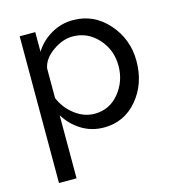

<svg xmlns="http://www.w3.org/2000/svg" viewBox="-110 -623 843 929"><g transform="rotate(-15 311.5 -159.0)"><path d="M159 -103V213H71V-522H149V-424Q180 -473 230.5 -502Q281 -531 339 -531Q444 -531 515 -450.5Q586 -370 586 -261Q586 -147 520 -68.5Q454 10 352 10Q290 10 240 -21Q190 -52 159 -103ZM496 -261Q496 -341 444 -398Q392 -455 317 -455Q268 -455 218 -420Q168 -385 159 -338V-189Q181 -136 227 -101Q273 -66 325 -66Q400 -66 448 -124.5Q496 -183 496 -261Z"/></g></svg>

Font: Raleway-v4020 Medium
Style: Regular
Weight: 500
Designer: Matt McInerney, Pablo Impallari, Rodrigo Fuenzalida
Foundry: Matt McInerney, Pablo Impallari, Rodrigo Fuenzalida
Version: Version 4.020;PS 004.020;hotconv 1.0.88;makeotf.lib2.5.64775